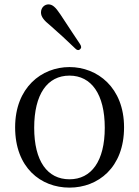

<svg xmlns="http://www.w3.org/2000/svg" viewBox="-20 -838 635 876"><path d="M297 18C427 18 546 -73 546 -257C546 -439 424 -532 297 -532C170 -532 49 -439 49 -257C49 -73 166 18 297 18ZM136 -255C136 -408 196 -493 297 -493C397 -493 458 -408 458 -255C458 -103 397 -20 297 -20C196 -20 136 -103 136 -255ZM167 -781C167 -762 180 -745 210 -721C249 -687 286 -653 322 -618C330 -609 338 -607 345 -613C352 -619 352 -626 345 -637C334 -654 323 -670 311 -688C293 -716 273 -746 255 -773C233 -806 219 -818 201 -818C185 -818 167 -805 167 -781Z"/></svg>

Font: 寒蝉锦书宋
Style: Regular
Weight: 400
Designer: 寒蝉锦书宋{Warren} 思源宋体{Ryoko NISHIZUKA 西塚涼子 (kana & ideographs); Frank Grießhammer (Latin, Greek & Cyrillic); Wenlong ZHANG 
Foundry: Adobe & ChillType
Version: Version 2.000;Glyphs 3.1.1 (3135)